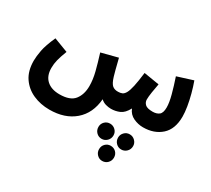

<svg xmlns="http://www.w3.org/2000/svg" viewBox="-155 -747 1520 1383"><g transform="rotate(30 605.0 -55.5)"><path d="M303 232Q229 232 167 204.5Q105 177 67.5 122Q30 67 30 -18Q30 -53 39.5 -104Q49 -155 85 -235L203 -190Q183 -138 174.5 -104Q166 -70 166 -36Q166 30 204.5 65Q243 100 311 100Q399 100 434 55.5Q469 11 469 -59Q469 -113 453.5 -174Q438 -235 415 -308L551 -343Q565 -286 573.5 -253.5Q582 -221 587 -205Q602 -156 620.5 -141Q639 -126 668 -127Q686 -127 700.5 -133Q715 -139 726.5 -159.5Q738 -180 747.5 -223Q757 -266 766 -340L894 -319Q887 -284 881 -245Q875 -206 875 -183Q875 -160 892 -143.5Q909 -127 955 -127Q987 -127 1007.5 -142.5Q1028 -158 1028 -204Q1028 -244 1012 -304Q996 -364 973 -432L1103 -473Q1119 -429 1132 -380Q1145 -331 1152.5 -285Q1160 -239 1160 -204Q1160 -100 1101.5 -47.5Q1043 5 951 5Q910 5 871 -13Q832 -31 815 -73Q789 -24 755 -9.5Q721 5 684 5Q663 5 640 -1.5Q617 -8 599 -25Q589 96 510 164Q431 232 303 232ZM895 222Q869 222 851 203.5Q833 185 833 158Q833 133 851 114.5Q869 96 895 96Q921 96 939.5 114.5Q958 133 958 158Q958 185 939.5 203.5Q921 222 895 222ZM734 226Q708 226 690 207.5Q672 189 672 162Q672 136 690 118Q708 100 734 100Q760 100 778.5 118Q797 136 797 162Q797 189 778.5 207.5Q760 226 734 226ZM817 362Q792 362 774 343.5Q756 325 756 299Q756 272 774 254Q792 236 817 236Q844 236 862 254Q880 272 880 299Q880 325 862 343.5Q844 362 817 362Z"/></g></svg>

Font: Noto Sans Arabic Cond
Style: Bold
Weight: 700
Width: 3
Designer: Monotype Design Team, Nadine Chahine, Nizar Qandah and Khaled Hosny
Foundry: Monotype Imaging Inc.
Version: Version 2.012; ttfautohint (v1.8.4.7-5d5b)